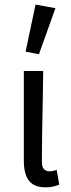

<svg xmlns="http://www.w3.org/2000/svg" viewBox="-20 -790 302 822"><path d="M175 12Q141.1 12 120.8 -1.1Q100.5 -14.1 91.3 -39.6Q82 -65 82 -101.4V-486.1H165Q164.3 -420.4 162.9 -352.4Q161.4 -284.5 160.4 -219.2Q159.3 -153.8 159.3 -95.4Q159.3 -74.8 168.4 -65.7Q177.5 -56.5 193.2 -56.5Q199.8 -56.5 207.1 -58Q214.4 -59.5 222.7 -62.5L233.8 0.3Q222.8 4.8 209 8.4Q195.2 12 175 12ZM146.7 -557.8 89.6 -568.9 132.2 -770.4 217.3 -755Z"/></svg>

Font: Source Sans 3 Variable
Style: Regular
Weight: 200
Designer: Paul D. Hunt
Foundry: Adobe Systems Incorporated
Version: Version 3.026